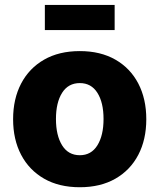

<svg xmlns="http://www.w3.org/2000/svg" viewBox="-20 -764 659 794"><path d="M310.1 10.3Q224.1 10.3 162.4 -25.1Q100.6 -60.5 67.4 -123.8Q34.2 -187 34.2 -271Q34.2 -355 67.4 -418.5Q100.6 -481.9 162.4 -517.3Q224.1 -552.7 310.1 -552.7Q395.5 -552.7 457.3 -517.3Q519 -481.9 552 -418.5Q585 -355 585 -271Q585 -187 552 -123.8Q519 -60.5 457.3 -25.1Q395.5 10.3 310.1 10.3ZM310.1 -122.1Q357.4 -122.1 382.8 -163.1Q408.2 -204.1 408.2 -272Q408.2 -339.8 382.8 -380.1Q357.4 -420.4 310.1 -420.4Q262.2 -420.4 236.8 -380.1Q211.4 -339.8 211.4 -272Q211.4 -204.1 236.8 -163.1Q262.2 -122.1 310.1 -122.1ZM454.1 -743.7V-639.6H165.5V-743.7Z"/></svg>

Font: Inter Extra Bold
Style: Regular
Weight: 800
Designer: Rasmus Andersson
Foundry: rsms
Version: Version 4.000;git-3c8e0fc